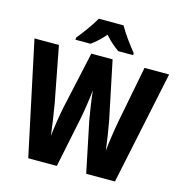

<svg xmlns="http://www.w3.org/2000/svg" viewBox="-134 -1049 1109 1168"><g transform="rotate(15 421.0 -465.5)"><path d="M500 -931H344C323 -892 271 -821 240 -784V-771H335C359 -788 391 -816 421 -851C450 -816 483 -790 509 -771H603V-784C566 -830 524 -886 500 -931ZM845 -714H690L622 -364C611 -306 598 -222 593 -167C586 -224 573 -308 565 -349L489 -714H355L275 -349C267 -311 253 -227 247 -167C240 -225 227 -314 218 -364L151 -714H-3L149 0H329L395 -320C404 -365 417 -452 422 -501C427 -442 441 -362 448 -319L514 0H695Z"/></g></svg>

Font: Noto Sans Malayalam Condensed ExtraBold
Style: Regular
Weight: 800
Width: 3
Designer: Jelle Bosma - Monotype Design Team
Foundry: Monotype Imaging Inc.
Version: Version 2.104